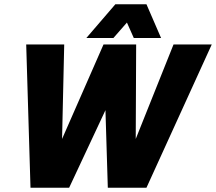

<svg xmlns="http://www.w3.org/2000/svg" viewBox="-20 -874 1006 894"><path d="M269 -227 462 -667H615H614L612 -227L788 -667H966L662 0H482L471 -361L302 0H122L102 -667H279ZM382 -697 517 -854H662L730 -697H603L571 -769L508 -697Z"/></svg>

Font: Epunda Sans ExtraBold
Style: Italic
Weight: 800
Italic angle: -12.0243°
Designer: Simon Atzbach
Foundry: typofactur
Version: Version 2.204; ttfautohint (v1.8.4.7-5d5b)